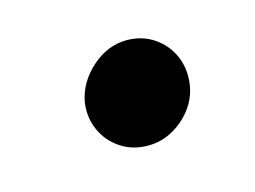

<svg xmlns="http://www.w3.org/2000/svg" viewBox="-38 -459 335 252"><g transform="rotate(-15 129.0 -333.5)"><path d="M139 -263Q118 -263 102 -273.5Q86 -284 78 -301.5Q70 -319 73 -340Q78 -366 99.5 -385Q121 -404 147 -404Q168 -404 184 -393Q200 -382 207.5 -364.5Q215 -347 212 -326Q208 -300 186.5 -281.5Q165 -263 139 -263Z"/></g></svg>

Font: Figtree Light SemiBold
Style: Italic
Weight: 600
Italic angle: -9.5°
Version: Version 2.001;gftools[0.9.30]